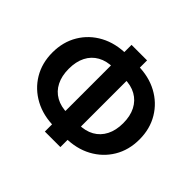

<svg xmlns="http://www.w3.org/2000/svg" viewBox="-180 -989 1251 1251"><g transform="rotate(45 445.0 -363.5)"><path d="M396 -30.3Q293 -30.3 213.6 -73Q134.3 -115.7 89.1 -190.9Q43.9 -266.1 43.9 -363.8Q43.9 -461.4 89.1 -536.9Q134.3 -612.3 213.6 -654.8Q293 -697.3 396 -697.3H494.6Q597.7 -697.3 676.8 -654.8Q755.9 -612.3 801 -536.9Q846.2 -461.4 846.2 -363.8Q846.2 -266.1 801 -190.9Q755.9 -115.7 676.8 -73Q597.7 -30.3 494.6 -30.3ZM396 -152.8H494.6Q557.6 -152.8 602.8 -178.2Q647.9 -203.6 672.1 -251Q696.3 -298.3 696.3 -363.8Q696.3 -429.7 672.1 -476.8Q647.9 -523.9 602.8 -549.3Q557.6 -574.7 494.6 -574.7H396Q333 -574.7 287.6 -549.3Q242.2 -523.9 218.3 -476.8Q194.3 -429.7 194.3 -363.8Q194.3 -298.3 218.3 -251Q242.2 -203.6 287.6 -178.2Q333 -152.8 396 -152.8ZM373.5 35.6V-763.2H516.6V35.6Z"/></g></svg>

Font: Inter 16pt
Style: Bold
Weight: 700
Version: Version 4.001;git-66647c0bb